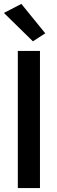

<svg xmlns="http://www.w3.org/2000/svg" viewBox="-22 -960 293 980"><path d="M69 -700V0H182V-700ZM87 -940 -2 -894 146 -749 209 -790Z"/></svg>

Font: Mint Spirit
Style: Bold
Weight: 700
Designer: HARENDAL Hirwen
Foundry: Arkandis Digital Foundry.
Version: Version 1.004;FFEdit